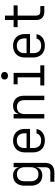

<svg xmlns="http://www.w3.org/2000/svg" viewBox="1203 -2017 994 3440"><g transform="rotate(-90 1700.0 -297.0)"><path d="M424 -450C413 -518 356 -560 275 -560C163 -560 93 -481 93 -357V-240C93 -115 163 -36 275 -36C357 -36 414 -79 424 -149H425L423 -45V19C423 79 394 108 331 108H164V180H331C440 180 502 120 502 19V-550H424ZM298 -105C218 -105 172 -155 172 -243V-353C172 -441 218 -491 298 -491C376 -491 424 -440 424 -353V-243C424 -156 376 -105 298 -105Z M1110 -353C1110 -478 1028 -560 900 -560C772 -560 690 -478 690 -353V-197C690 -72 772 10 900 10C1013 10 1094 -47 1108 -139H1029C1016 -86 971 -57 900 -57C815 -57 768 -108 768 -197V-256H1110ZM768 -353C768 -442 815 -493 900 -493C985 -493 1032 -442 1032 -353V-318H768Z M1525 -560C1442 -560 1388 -519 1376 -448V-550H1297V0H1376V-353C1376 -441 1425 -491 1503 -491C1579 -491 1626 -444 1626 -360V0H1705V-369C1705 -486 1634 -560 1525 -560Z M2063 -651C2105 -651 2131 -674 2131 -711C2131 -750 2105 -774 2063 -774C2021 -774 1995 -750 1995 -711C1995 -674 2021 -651 2063 -651ZM2250 0V-72H2115V-550H1909V-478H2035V-72H1889V0Z M2810 -353C2810 -478 2728 -560 2600 -560C2472 -560 2390 -478 2390 -353V-197C2390 -72 2472 10 2600 10C2713 10 2794 -47 2808 -139H2729C2716 -86 2671 -57 2600 -57C2515 -57 2468 -108 2468 -197V-256H2810ZM2468 -353C2468 -442 2515 -493 2600 -493C2685 -493 2732 -442 2732 -353V-318H2468Z M3311 0V-72H3207C3167 -72 3141 -98 3141 -140V-478H3323V-550H3141V-705H3062V-550H2934V-478H3062V-140C3062 -54 3118 0 3207 0Z"/></g></svg>

Font: Tekne LDO Light
Style: Regular
Weight: 300
Monospace: yes
Designer: Alessio Laiso, Mario Rullo, Paolo Rosset
Foundry: Alessio Laiso
Version: Version 1.000;hotconv 1.0.109;makeotfexe 2.5.65596